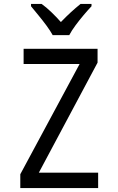

<svg xmlns="http://www.w3.org/2000/svg" viewBox="-20 -964 603 984"><path d="M84 0V-71L388 -636H101V-714H480V-643L179 -79H483V0ZM250 -784Q238 -806 218.5 -832.5Q199 -859 177.5 -885Q156 -911 139 -932V-944H193Q217 -927 242.5 -902.5Q268 -878 292 -851Q319 -879 343 -901Q367 -923 393 -944H449V-932Q431 -913 409 -887Q387 -861 367 -834Q347 -807 335 -784Z"/></svg>

Font: Noto Sans Mono SemiCondensed
Style: Regular
Weight: 400
Width: 4
Designer: Monotype Design Team
Foundry: Monotype Imaging Inc.
Version: Version 2.014